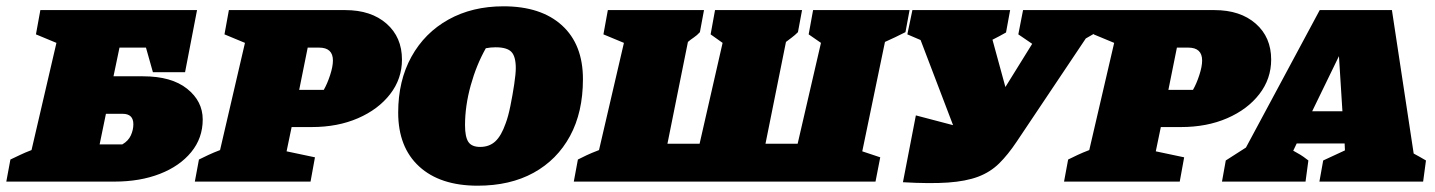

<svg xmlns="http://www.w3.org/2000/svg" viewBox="-50 -576 4553 609"><path d="M-30 0 -17 -70Q-2 -77 13.5 -84.5Q29 -92 50 -100L129 -440L64 -467L78 -544H575L537 -347H435L413 -425H329L310 -334H404Q494 -334 543.5 -294.5Q593 -255 593 -197Q593 -138 556.5 -93.5Q520 -49 457 -24.5Q394 0 313 0ZM266 -118H338Q357 -129 365 -146.5Q373 -164 373 -182Q373 -215 339 -215H286Z M568 0 581 -70Q595 -77 611 -84.5Q627 -92 648 -100L727 -440L662 -467L676 -544H1045Q1127 -544 1176 -501Q1225 -458 1225 -387Q1225 -326 1187.5 -277.5Q1150 -229 1085.5 -201Q1021 -173 939 -173H875L859 -96L949 -77L935 0ZM962 -425H926L899 -291H977Q988 -310 997 -337.5Q1006 -365 1006 -384Q1006 -425 962 -425Z M1465 13Q1346 13 1279.5 -48Q1213 -109 1213 -219Q1213 -320 1255 -396Q1297 -472 1372.5 -514Q1448 -556 1547 -556Q1666 -556 1732.5 -495.5Q1799 -435 1799 -325Q1799 -220 1758 -144.5Q1717 -69 1642.5 -28Q1568 13 1465 13ZM1473 -110Q1502 -110 1521 -127.5Q1540 -145 1554 -185Q1562 -206 1569 -240.5Q1576 -275 1581 -308.5Q1586 -342 1586 -360Q1586 -397 1572 -411.5Q1558 -426 1522 -426Q1506 -426 1491 -423Q1461 -370 1443 -305Q1425 -240 1425 -179Q1425 -142 1435.5 -126Q1446 -110 1473 -110Z M2822 -474Q2806 -466 2789.5 -458Q2773 -450 2757 -443L2685 -96L2742 -77L2727 0H1770L1783 -70Q1797 -77 1810.5 -83.5Q1824 -90 1850 -100L1929 -440L1864 -467L1878 -544H2183L2170 -474Q2161 -464 2150.5 -457Q2140 -450 2132 -443L2067 -120H2169L2242 -440L2204 -467L2218 -544H2494L2481 -474Q2471 -464 2461.5 -457Q2452 -450 2443 -443L2378 -120H2480L2554 -440L2515 -467L2529 -544H2835Z M2814 2 2855 -210 2973 -179 2870 -449 2828 -467 2844 -544H3154L3141 -473Q3120 -461 3098 -450L3139 -300L3224 -437L3180 -467L3195 -544H3441L3427 -473Q3410 -463 3394 -454L3175 -127Q3147 -85 3119 -57.5Q3091 -30 3052.5 -15.5Q3014 -1 2957 3Q2900 7 2814 2Z M3325 0 3338 -70Q3352 -77 3368 -84.5Q3384 -92 3405 -100L3484 -440L3419 -467L3433 -544H3802Q3884 -544 3933 -501Q3982 -458 3982 -387Q3982 -326 3944.5 -277.5Q3907 -229 3842.5 -201Q3778 -173 3696 -173H3632L3616 -96L3706 -77L3692 0ZM3719 -425H3683L3656 -291H3734Q3745 -310 3754 -337.5Q3763 -365 3763 -384Q3763 -425 3719 -425Z M4434 -89Q4445 -83 4454 -78Q4463 -73 4473 -67L4464 0H4135L4147 -67L4216 -99L4215 -121H4063L4052 -98Q4066 -90 4074 -85.5Q4082 -81 4100 -67L4091 0H3826L3838 -67L3902 -108L4136 -544H4365ZM4112 -223H4208L4197 -398Z"/></svg>

Font: Piazzolla SC Black
Style: Italic
Weight: 900
Italic angle: -11.3°
Designer: Juan Pablo del Peral
Foundry: Huerta Tipografica
Version: Version 1.330